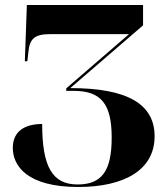

<svg xmlns="http://www.w3.org/2000/svg" viewBox="-20 -734 662 765"><path d="M292 11C474 11 596 -56 596 -191C596 -321 485 -383 260 -383L550 -633V-714H87L79 -490H89L93 -526C98 -581 119 -598 181 -598H494L244 -382V-372H273C383 -372 425 -320 425 -186C425 -53 386 1 289 1C189 1 148 -69 148 -240C83 -240 31 -214 31 -145C31 -73 88 11 292 11Z"/></svg>

Font: Noto Serif Display ExtraBold
Style: Regular
Weight: 800
Designer: Monotype Design Team
Foundry: Monotype Imaging Inc.
Version: Version 2.009